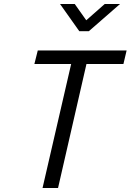

<svg xmlns="http://www.w3.org/2000/svg" viewBox="-20 -946 657 966"><path d="M282 -926H356L414 -844L507 -926H584L427 -789H379ZM338 -624H153L170 -692H617L601 -624H415L272 0H194Z"/></svg>

Font: Cairo
Style: Italic
Weight: 400
Italic angle: -13°
Designer: Mohamed Gaber, Accademia di Belle Arti di Urbino and others
Foundry: Kief Type Foundry, Accademia di Belle Arti di Urbino and others
Version: Version 3.011